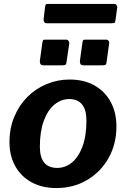

<svg xmlns="http://www.w3.org/2000/svg" viewBox="-20 -943 639 973"><path d="M266 10Q193 10 139.5 -19.5Q86 -49 57 -101.5Q28 -154 28 -223Q28 -293 52.5 -351.5Q77 -410 119 -452Q161 -494 216.5 -517Q272 -540 333 -540Q406 -540 459.5 -509.5Q513 -479 541.5 -425.5Q570 -372 570 -302Q570 -213 530 -142Q490 -71 421 -30.5Q352 10 266 10ZM270 -92Q311 -92 344.5 -119.5Q378 -147 398 -200.5Q418 -254 418 -332Q418 -386 396 -413.5Q374 -441 331 -441Q290 -441 256 -413Q222 -385 202 -331Q182 -277 182 -199Q182 -146 204 -119Q226 -92 270 -92ZM331 -722 317 -628Q316 -617 311.5 -614.5Q307 -612 294 -612H201Q189 -612 185 -618.5Q181 -625 182 -635L195 -729Q197 -738 199 -740Q201 -742 208 -742H316Q323 -742 327.5 -735.5Q332 -729 331 -722ZM533 -722 520 -628Q519 -617 514.5 -614.5Q510 -612 497 -612H404Q392 -612 388 -618.5Q384 -625 385 -635L398 -729Q400 -738 402 -740Q404 -742 411 -742H519Q526 -742 530.5 -735.5Q535 -729 533 -722ZM574 -904 565 -840Q564 -829 559.5 -827Q555 -825 542 -825H218Q208 -825 204 -831.5Q200 -838 201 -847L209 -912Q211 -920 213 -921.5Q215 -923 221 -923H560Q567 -923 571 -916.5Q575 -910 574 -904Z"/></svg>

Font: Libre Franklin
Style: Bold Italic
Weight: 700
Italic angle: -8°
Designer: Pablo Impallari, Rodrigo Fuenzalida, Nhung Nguyen
Foundry: Impallari Type
Version: Version 3.000